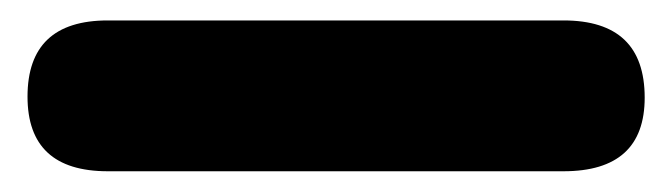

<svg xmlns="http://www.w3.org/2000/svg" viewBox="-20 -14 654 187"><path d="M528.8 152.8H85Q6.8 152.8 6.8 80.1Q6.8 5.9 85 5.9H528.8Q607.9 5.9 607.9 81.1Q607.9 152.8 528.8 152.8Z"/></svg>

Font: BPreplay
Style: Bold
Weight: 700
Designer: Magenta/George Triantafyllakos
Foundry: Magenta/George Triantafyllakos
Version: Version 1.00